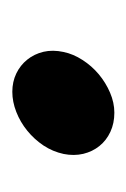

<svg xmlns="http://www.w3.org/2000/svg" viewBox="34 -446 209 318"><g transform="rotate(-90 139.0 -287.5)"><path d="M42.5 -287.1Q46.4 -305.2 56.6 -320.6Q66.9 -335.9 81.1 -347.4Q95.2 -358.9 112.1 -365.5Q128.9 -372.1 145.5 -372.1Q162.1 -372.1 175.8 -365.5Q189.5 -358.9 198.7 -347.4Q208 -335.9 211.7 -320.6Q215.3 -305.2 211.4 -287.1Q208 -271 198.2 -255.9Q188.5 -240.7 174.6 -229Q160.6 -217.3 144 -210.2Q127.4 -203.1 110.8 -203.1Q93.3 -203.1 79.1 -209.7Q64.9 -216.3 55.7 -227.8Q46.4 -239.3 42.7 -254.6Q39.1 -270 42.5 -287.1Z"/></g></svg>

Font: XB Khoramshahr
Style: Bold Italic
Weight: 700
Italic angle: -12°
Designer: Behnam
Foundry: Irmug
Version: Version 8.005 2009